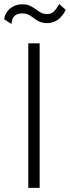

<svg xmlns="http://www.w3.org/2000/svg" viewBox="-55 -910 338 930"><path d="M82 -700V0H137V-700ZM-35 -817 0 -794Q0 -798 5 -816Q9 -829 21 -837Q32 -845 52 -845Q75 -845 92 -834Q119 -814 127 -810Q147 -798 173 -798Q194 -798 212 -807Q230 -815 242 -830Q256 -845 263 -863L232 -890Q217 -865 206 -854Q192 -842 176 -842Q156 -842 143 -849Q121 -862 117 -866Q107 -874 90 -882Q77 -889 52 -889Q30 -889 11 -880Q-11 -868 -20 -854Q-32 -838 -35 -817Z"/></svg>

Font: NM-font
Style: Light
Weight: 500
Designer: ""
Foundry: ""
Version: ""